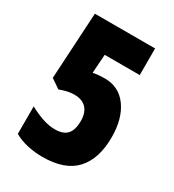

<svg xmlns="http://www.w3.org/2000/svg" viewBox="-176 -814 838 925"><g transform="rotate(30 243.0 -352.0)"><path d="M203 10Q161 10 120 1Q79 -8 46 -27V-180Q80 -161 117.5 -148Q155 -135 189 -135Q236 -135 257 -159Q278 -183 278 -232Q278 -278 255 -302.5Q232 -327 188 -327Q168 -327 148.5 -322.5Q129 -318 108 -310L57 -345L78 -714H413V-566H218L211 -462Q231 -466 248 -467Q265 -468 276 -468Q355 -468 400.5 -405Q446 -342 446 -238Q446 -119 387 -54.5Q328 10 203 10Z"/></g></svg>

Font: Noto Sans Gurmukhi UI ExtraCondensed Black
Style: Regular
Weight: 900
Width: 2
Designer: Jelle Bosma - Monotype Design Team
Foundry: Monotype Imaging Inc.
Version: Version 2.004; ttfautohint (v1.8.4.7-5d5b)